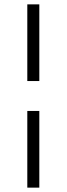

<svg xmlns="http://www.w3.org/2000/svg" viewBox="-20 -669 305 879"><path d="M160 -298V-649H105V-298ZM160 190V-161H105V190Z"/></svg>

Font: Gamestation Text
Style: Bold
Weight: 400
Designer: Jonas Hecksher
Foundry: Jonas Hecksher, Playtypeª, e-types AS
Version: Version 1.003